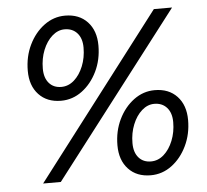

<svg xmlns="http://www.w3.org/2000/svg" viewBox="-51 -759 882 819"><g transform="rotate(-5 390.0 -350.0)"><path d="M208.8 -345Q148.7 -345 113.3 -382.9Q78 -420.7 78 -484.3Q78 -545.2 102.2 -595.1Q126.3 -645 167 -675.2Q207.7 -705.3 256.6 -705.3Q316.9 -705.3 352.3 -667.5Q387.7 -629.6 387.7 -566Q387.7 -505.1 363.5 -455.2Q339.3 -405.3 298.9 -375.2Q258.5 -345 208.8 -345ZM215 -403.7Q245.3 -403.7 269.8 -425.3Q294.3 -447 309 -483.3Q323.7 -519.7 323.7 -562.7Q323.7 -602.3 303.6 -624.8Q283.5 -647.3 249.7 -647.3Q221 -647.3 196.5 -625.7Q172 -604 157.3 -567.7Q142.7 -531.3 142.7 -488.3Q142.7 -448.7 162.2 -426.2Q181.7 -403.7 215 -403.7ZM101.3 0 636.7 -700H714.7L177 0ZM562.1 5Q502 5 466.7 -32.9Q431.3 -70.7 431.3 -134.3Q431.3 -195.2 455.5 -245.1Q479.7 -295 520.3 -325.2Q561 -355.3 609.9 -355.3Q670.2 -355.3 705.6 -317.5Q741 -279.6 741 -216Q741 -155.7 716.8 -105.5Q692.7 -55.3 652.3 -25.2Q611.8 5 562.1 5ZM568.3 -53.7Q598.7 -53.7 623.2 -75.3Q647.7 -97 662.3 -133.3Q677 -169.7 677 -212.7Q677 -252.3 656.9 -274.8Q636.9 -297.3 603 -297.3Q574.3 -297.3 549.8 -275.7Q525.3 -254 510.7 -217.7Q496 -181.3 496 -138.3Q496 -98.7 515.5 -76.2Q535 -53.7 568.3 -53.7Z"/></g></svg>

Font: Red Hat Display VF
Style: Italic
Weight: 300
Italic angle: -12°
Designer: Pentagram, MCKL
Foundry: Pentagram, MCKL
Version: Version 1.010